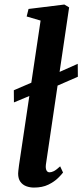

<svg xmlns="http://www.w3.org/2000/svg" viewBox="-20 -838 372 868"><path d="M43 -375 42.5 -430 147 -475 198 -490 331.5 -549.5 332 -491 195.5 -431.5 142.5 -416.5ZM187.5 -94Q185.5 -77 190 -68Q194.5 -59 204 -59Q212.5 -59 223.2 -64.2Q234 -69.5 252 -86L265 -58Q258.5 -49 242 -32.8Q225.5 -16.5 198.5 -3.2Q171.5 10 133.5 10Q115 10 98.5 3.8Q82 -2.5 72 -16.5Q62 -30.5 62 -53.5Q62 -58.5 62.8 -65.2Q63.5 -72 64.5 -79.2Q65.5 -86.5 66 -91.5L163.5 -745L100.5 -763.5L109 -797.5L271 -817.5L292.5 -804.5Z"/></svg>

Font: Merriweather 36pt SemiBold
Style: Italic
Weight: 600
Italic angle: -7.8°
Version: Version 2.101